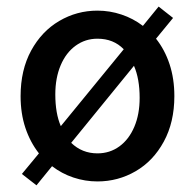

<svg xmlns="http://www.w3.org/2000/svg" viewBox="-20 -534 587 578"><path d="M273.4 12.2Q236.3 12.2 201.2 0.5Q166 -11.2 136.7 -33.7L89.8 23.9L45.9 -10.3L97.2 -72.3Q70.8 -106 56.4 -149.2Q42 -192.4 42 -244.6Q42 -323.2 73.7 -381.6Q105.5 -439.9 158.4 -470.9Q211.4 -502 273.4 -502Q310.5 -502 345.7 -490.2Q380.9 -478.5 410.2 -456.1L457.5 -514.2L501 -480L449.7 -417.5Q476.1 -384.3 490.5 -340.6Q504.9 -296.9 504.9 -244.6Q504.9 -166 473.1 -107.7Q441.4 -49.3 388.4 -18.6Q335.4 12.2 273.4 12.2ZM146.5 -250Q146.5 -192.4 163.1 -154.3L352.5 -385.7Q321.8 -417.5 273.4 -417.5Q236.8 -417.5 207.8 -396.5Q178.7 -375.5 162.6 -337.4Q146.5 -299.3 146.5 -250ZM400.4 -239.3Q400.4 -296.9 383.3 -335.9L194.3 -104Q227.1 -72.3 273.4 -72.3Q310.5 -72.3 339.4 -93.3Q368.2 -114.3 384.3 -152.1Q400.4 -189.9 400.4 -239.3Z"/></svg>

Font: Varta
Style: Bold
Weight: 700
Designer: Joana Correia, Viktoriya Grabowska, Eben Sorkin
Foundry: Sorkin Type
Version: Version 1.002; ttfautohint (v1.3) -l 8 -r 24 -G 200 -x 12 -H